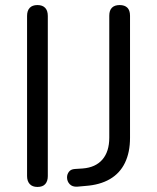

<svg xmlns="http://www.w3.org/2000/svg" viewBox="-20 -732 620 759"><path d="M128 7Q108 7 97.5 -4.5Q87 -16 87 -36V-669Q87 -690 97.5 -701Q108 -712 128 -712Q148 -712 158.5 -701Q169 -690 169 -669V-36Q169 -16 159 -4.5Q149 7 128 7ZM285 6Q266 7 255.5 -4Q245 -15 245 -31Q245 -43 252.5 -53Q260 -63 276 -64L307 -66Q358 -70 385 -101.5Q412 -133 412 -188V-670Q412 -691 422.5 -701.5Q433 -712 453 -712Q473 -712 483.5 -701.5Q494 -691 494 -670V-187Q494 -130 474 -88.5Q454 -47 414.5 -24Q375 -1 318 3Z"/></svg>

Font: Nunito
Style: Regular
Weight: 400
Designer: Vernon Adams
Foundry: Vernon Adams
Version: Version 3.602